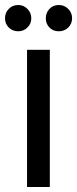

<svg xmlns="http://www.w3.org/2000/svg" viewBox="-31 -747 308 767"><path d="M77 -548H168V0H77ZM42 -622Q19 -622 4 -637Q-11 -652 -11 -674Q-11 -696 4 -711.5Q19 -727 42 -727Q63 -727 78.5 -711.5Q94 -696 94 -674Q94 -652 78.5 -637Q63 -622 42 -622ZM204 -622Q181 -622 166.5 -637Q152 -652 152 -674Q152 -696 166.5 -711.5Q181 -727 204 -727Q226 -727 241.5 -711.5Q257 -696 257 -674Q257 -652 241.5 -637Q226 -622 204 -622Z"/></svg>

Font: Poppins
Style: Regular
Weight: 400
Designer: Ninad Kale (Devanagari), Jonny Pinhorn (Latin)
Foundry: Indian Type Foundry
Version: Version 3.002 2017